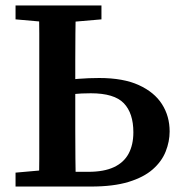

<svg xmlns="http://www.w3.org/2000/svg" viewBox="-20 -684 663 704"><path d="M195 0V-54H304Q361 -54 397.5 -71Q434 -88 451.5 -120.5Q469 -153 469 -199Q469 -269 434 -305.5Q399 -342 313 -342Q278 -342 248.5 -339Q219 -336 192 -331V-387Q229 -392 267.5 -395Q306 -398 344 -398Q432 -398 489 -372Q546 -346 574 -302Q602 -258 602 -202Q602 -165 587.5 -128.5Q573 -92 540 -63Q507 -34 451.5 -17Q396 0 313 0ZM122 0Q124 -51 124 -102Q124 -153 124 -205Q124 -257 124 -309V-355Q124 -407 124 -458.5Q124 -510 124 -561.5Q124 -613 122 -664H258Q257 -614 256.5 -562.5Q256 -511 256 -462Q256 -413 256 -365V-309Q256 -258 256 -206Q256 -154 256.5 -103Q257 -52 258 0ZM37 -613V-664H352V-613L213 -601H173ZM37 0V-51L172 -63H185V0Z"/></svg>

Font: Source Serif 4 18pt SemiBold
Style: Regular
Weight: 600
Designer: Frank Grießhammer
Foundry: Adobe Systems Incorporated
Version: Version 4.004;hotconv 1.0.116;makeotfexe 2.5.65601